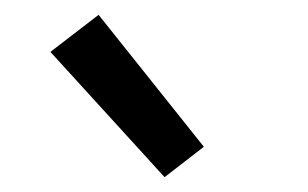

<svg xmlns="http://www.w3.org/2000/svg" viewBox="-20 -802 415 259"><path d="M202 -563 48 -732 113 -782 255 -604Z"/></svg>

Font: Iosevka Julsh Curly
Style: Regular
Weight: 400
Designer: Belleve Invis
Foundry: Belleve Invis
Version: Version 15.0.2; ttfautohint (v1.8.4)